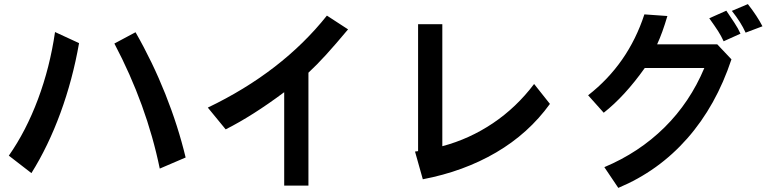

<svg xmlns="http://www.w3.org/2000/svg" viewBox="-20 -787 3733 935"><path d="M23 -29Q107 -149 165 -304Q223 -459 248 -631L365 -577Q334 -400 274.5 -237.5Q215 -75 133 56ZM758 34Q694 -277 537 -575L640 -630Q723 -485 785 -329.5Q847 -174 884 -20Z M1482 117H1364V-338Q1210 -223 1079 -157L992 -263Q1353 -436 1572 -711L1675 -644Q1614 -571 1568.5 -521Q1523 -471 1482 -433Z M2658 -281Q2554 -137 2396 -44.5Q2238 48 2039 86L2001 -49L2016 -51V-669H2134V-75Q2266 -110 2380.5 -187Q2495 -264 2581 -378Z M3611 -628Q3588 -679 3544 -734L3622 -767Q3668 -708 3693 -659ZM3504 -586Q3492 -612 3477 -635.5Q3462 -659 3434 -698L3517 -735Q3538 -704 3556.5 -676Q3575 -648 3586 -623ZM3542 -498Q3467 -272 3327 -113Q3187 46 2991 128L2923 27Q3092 -44 3216 -166.5Q3340 -289 3410 -456H3120Q3022 -318 2920 -238L2844 -323Q3039 -475 3118 -717L3230 -709Q3206 -627 3180 -571H3473Z"/></svg>

Font: LINE Seed Sans KR Bold
Style: Regular
Weight: 700
Designer: LINE BX Design & Sandoll Inc & Dalton Maag Ltd
Foundry: Sandoll Inc.
Version: Version 1.000